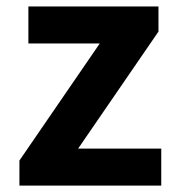

<svg xmlns="http://www.w3.org/2000/svg" viewBox="-20 -580 551 600"><path d="M40.7 0V-78.3L291.7 -444.1H68.7V-559.8H475.2V-481.3L224.2 -115.7H483.9V0Z"/></svg>

Font: Noto Sans TC Thin
Style: Regular
Weight: 100
Designer: Ryoko NISHIZUKA 西塚涼子 (kana, bopomofo & ideographs); Paul D. Hunt (Latin, Greek & Cyrillic); Sandoll Communications 산돌커뮤니
Foundry: Adobe
Version: Version 2.004-H2;hotconv 1.0.118;makeotfexe 2.5.65603